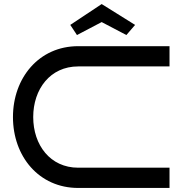

<svg xmlns="http://www.w3.org/2000/svg" viewBox="-20 -928 894 948"><path d="M817 -100H366C228 -100 144 -212 144 -350C144 -488 228 -600 366 -600H817V-700H366C172 -700 44 -543 44 -350C44 -156 172 0 366 0H817ZM647 -805 482 -908 327 -805 360 -755 482 -819 604 -755Z"/></svg>

Font: Bruno Ace SC
Style: Regular
Weight: 400
Designer: Astigmatic (AOETI)
Foundry: Astigmatic (AOETI)
Version: Version 1.000